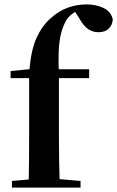

<svg xmlns="http://www.w3.org/2000/svg" viewBox="-20 -850 531 870"><path d="M34 0V-30L147 -40H231L345 -30V0ZM109 0Q111 -58 111.5 -117.5Q112 -177 112 -235V-496H28V-528L159 -541L112 -516L113 -527Q120 -622 145 -677Q170 -732 207 -765Q245 -800 286.5 -815Q328 -830 372 -830Q414 -830 448 -814.5Q482 -799 491 -763Q490 -738 473.5 -721Q457 -704 426 -704Q400 -704 379 -718.5Q358 -733 338 -769L313 -808V-817H360V-809Q335 -805 314.5 -792Q294 -779 282 -761Q266 -734 257 -699.5Q248 -665 246 -618.5Q244 -572 247 -511V-235Q247 -177 248 -117.5Q249 -58 251 0ZM181 -496V-536H384V-496Z"/></svg>

Font: Noto Serif TC
Style: Bold
Weight: 700
Designer: Ryoko NISHIZUKA 西塚涼子 (kana & ideographs); Frank Grießhammer (Latin, Greek & Cyrillic); Wenlong ZHANG 张文龙 (bopomofo); San
Foundry: Adobe
Version: Version 2.002-H1;hotconv 1.1.0;makeotfexe 2.6.0